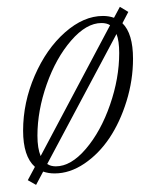

<svg xmlns="http://www.w3.org/2000/svg" viewBox="-20 -491 436 556"><path d="M84.5 44.4 60.5 30.8 81.1 -7.8Q46.9 -38.1 46.9 -112.8Q46.9 -194.3 80.6 -272Q114.3 -349.6 168.2 -397.2Q222.2 -444.8 278.3 -444.8Q295.4 -444.8 310.1 -439.5L327.1 -471.2L351.6 -456.5L334.5 -423.8Q365.2 -394 365.2 -320.8Q365.2 -258.8 346.4 -198Q327.6 -137.2 296.9 -91.3Q266.1 -45.4 224.1 -17.1Q182.1 11.2 138.2 11.2Q120.1 11.2 105 5.9ZM88.4 -98.1Q88.4 -61.5 97.7 -39.1L298.8 -418Q289.1 -424.3 273.9 -424.3Q230 -424.3 186 -373.5Q142.1 -322.8 115.2 -246.6Q88.4 -170.4 88.4 -98.1ZM141.6 -9.3Q185.5 -9.3 228.8 -60.1Q272 -110.8 298.6 -187.5Q325.2 -264.2 325.2 -337.4Q325.2 -372.6 317.4 -392.6L116.7 -16.1Q127 -9.3 141.6 -9.3Z"/></svg>

Font: Elstob ExtraLight
Style: Italic
Weight: 200
Italic angle: -20°
Designer: Peter S. Baker
Version: Version 1.015